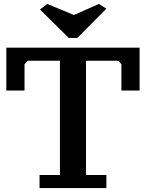

<svg xmlns="http://www.w3.org/2000/svg" viewBox="-20 -946 738 971"><path d="M518 5H180V-61H283V-639H120L104 -621V-488H12V-705H686V-488H594V-621L578 -639H415V-61H518ZM480 -926 518 -902 371 -754H328L182 -898L219 -926L354 -870Z"/></svg>

Font: PT Serif Caption
Style: Semibold
Weight: 600
Designer: A.Korolkova, O.Umpeleva, V.Yefimov
Foundry: ParaType Ltd
Version: Version 1.00;May 2, 2020;FontCreator 12.0.0.2544 64-bit